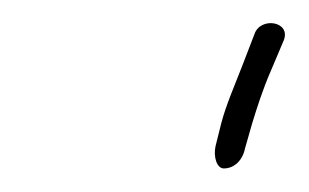

<svg xmlns="http://www.w3.org/2000/svg" viewBox="-20 -607 262 163"><path d="M163 -483C161 -474 164 -464 170 -464C179 -464 186 -471 188 -481L194 -502C198 -515 203 -531 210 -547L221 -573C227 -589 201 -593 196 -578L186 -552C179 -534 172 -518 168 -503Z"/></svg>

Font: Stray Cat
Style: LtExtObl
Weight: 300
Version: Version 1.0